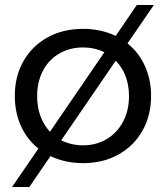

<svg xmlns="http://www.w3.org/2000/svg" viewBox="-20 -647 661 765"><path d="M582 -265Q582 -187 547.5 -126Q513 -65 451.5 -31Q390 3 311 3Q240 3 181 -25L97 98H28L133 -55Q88 -91 63.5 -145Q39 -199 39 -265Q39 -343 73.5 -403.5Q108 -464 169.5 -498Q231 -532 311 -532Q382 -532 441 -504L525 -627H593L488 -474Q533 -438 557.5 -384Q582 -330 582 -265ZM179 -122 396 -439Q356 -458 311 -458Q258 -458 216 -433.5Q174 -409 151 -365Q128 -321 128 -264Q128 -178 179 -122ZM494 -264Q494 -307 480.5 -343Q467 -379 441 -405L224 -88Q264 -68 311 -68Q364 -68 405.5 -93Q447 -118 470.5 -162.5Q494 -207 494 -264Z"/></svg>

Font: Gontserrat
Style: Regular
Weight: 400
Designer: Julieta Ulanovsky
Foundry: Julieta Ulanovsky
Version: Version 6.001